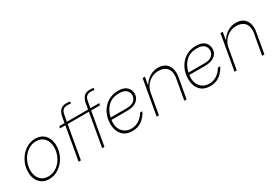

<svg xmlns="http://www.w3.org/2000/svg" viewBox="27 -1610 3529 2489"><g transform="rotate(-30 1791.5 -366.0)"><path d="M85 -210Q85 -297 125.5 -373.5Q166 -450 233.5 -495.5Q301 -541 378 -541Q444 -541 488.5 -511.5Q533 -482 554 -433Q575 -384 575 -326Q575 -239 534.5 -162.5Q494 -86 426.5 -40.5Q359 5 282 5Q216 5 171.5 -25Q127 -55 106 -103.5Q85 -152 85 -210ZM539 -323Q539 -405 494.5 -456Q450 -507 372 -507Q305 -507 247.5 -467Q190 -427 155.5 -359.5Q121 -292 121 -213Q121 -131 165.5 -80.5Q210 -30 288 -30Q355 -30 412.5 -70Q470 -110 504.5 -177.5Q539 -245 539 -323Z M1214 -611 1199 -525H1331L1325 -495H1193L1106 0H1072L1159 -495H841L754 0H720L807 -495H727L733 -525H812L827 -611Q837 -668 867.5 -702.5Q898 -737 964 -737Q997 -737 1015 -731L1010 -703Q990 -708 962 -708Q924 -708 903 -693.5Q882 -679 874.5 -659.5Q867 -640 862 -611L847 -525H1164L1179 -611Q1189 -666 1218 -701.5Q1247 -737 1316 -737Q1349 -737 1367 -731L1362 -703Q1340 -708 1314 -708Q1276 -708 1255 -693.5Q1234 -679 1226.5 -659.5Q1219 -640 1214 -611Z M1320 -217Q1320 -305 1357 -379Q1394 -453 1462.5 -497.5Q1531 -542 1620 -542Q1708 -542 1749.5 -501.5Q1791 -461 1791 -403Q1791 -337 1740 -297Q1689 -257 1600 -257H1360L1359 -250Q1356 -232 1356 -214Q1356 -164 1376 -122Q1396 -80 1435.5 -54.5Q1475 -29 1530 -29Q1593 -29 1644.5 -63Q1696 -97 1728 -154H1763Q1729 -85 1670.5 -40Q1612 5 1526 5Q1426 5 1373 -57Q1320 -119 1320 -217ZM1605 -289Q1682 -289 1718 -321.5Q1754 -354 1754 -401Q1754 -443 1722.5 -475Q1691 -507 1613 -507Q1513 -507 1450.5 -448.5Q1388 -390 1366 -289Z M1981 -525H2015L1996 -417H2003Q2035 -469 2091 -505.5Q2147 -542 2220 -542Q2303 -542 2349 -492.5Q2395 -443 2395 -361Q2395 -338 2390 -306L2336 0H2302L2356 -306Q2360 -329 2360 -354Q2360 -428 2316.5 -465.5Q2273 -503 2204 -503Q2148 -503 2100 -478.5Q2052 -454 2019 -409.5Q1986 -365 1976 -306L1922 0H1888Z M2485 -217Q2485 -305 2522 -379Q2559 -453 2627.5 -497.5Q2696 -542 2785 -542Q2873 -542 2914.5 -501.5Q2956 -461 2956 -403Q2956 -337 2905 -297Q2854 -257 2765 -257H2525L2524 -250Q2521 -232 2521 -214Q2521 -164 2541 -122Q2561 -80 2600.5 -54.5Q2640 -29 2695 -29Q2758 -29 2809.5 -63Q2861 -97 2893 -154H2928Q2894 -85 2835.5 -40Q2777 5 2691 5Q2591 5 2538 -57Q2485 -119 2485 -217ZM2770 -289Q2847 -289 2883 -321.5Q2919 -354 2919 -401Q2919 -443 2887.5 -475Q2856 -507 2778 -507Q2678 -507 2615.5 -448.5Q2553 -390 2531 -289Z M3146 -525H3180L3161 -417H3168Q3200 -469 3256 -505.5Q3312 -542 3385 -542Q3468 -542 3514 -492.5Q3560 -443 3560 -361Q3560 -338 3555 -306L3501 0H3467L3521 -306Q3525 -329 3525 -354Q3525 -428 3481.5 -465.5Q3438 -503 3369 -503Q3313 -503 3265 -478.5Q3217 -454 3184 -409.5Q3151 -365 3141 -306L3087 0H3053Z"/></g></svg>

Font: Be Vietnam Thin
Style: Italic
Weight: 250
Italic angle: -9°
Designer: Gabriel Lam
Foundry: TypeRant
Version: Version 3.000